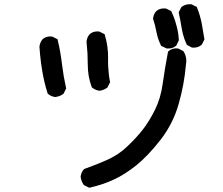

<svg xmlns="http://www.w3.org/2000/svg" viewBox="-20 -813 1040 896"><path d="M393.1 61.5 373.5 51.8 371.6 50.8 370.1 48.8Q358.9 32.7 356.4 12.7V11.7V10.7Q357.4 1.5 361.1 -6.8Q364.7 -15.1 370.6 -22L372.1 -23.9L374.5 -24.9Q401.9 -34.7 428.5 -45.2Q455.1 -55.7 481.4 -67.4Q506.8 -79.1 529.8 -94.2Q552.7 -109.4 573.2 -128.9Q614.7 -168 645.5 -207Q676.3 -246.6 703.1 -300.3Q716.3 -326.7 725.6 -357.9Q734.9 -389.2 739.7 -425.3Q750 -498.5 763.7 -569.3L764.6 -572.8L767.1 -574.7Q783.7 -589.4 809.6 -586.9H811.5L813 -585.9L832.5 -576.2L835 -575.2L836.4 -572.8Q854 -546.4 847.7 -511.2Q839.8 -418.9 814 -328.6Q788.1 -236.8 730 -161.6Q671.9 -86.9 616.7 -42Q588.9 -20 561.8 -2.7Q534.7 14.6 507.8 26.4Q481.4 38.6 454.3 47.4Q427.2 56.2 399.4 62.5L396 63ZM237.3 -360.4Q228 -361.3 219.7 -365Q211.4 -368.7 204.6 -374.5L202.6 -376L201.7 -378.9Q185.5 -430.2 176.8 -483.9Q173.8 -501.5 171.4 -519.5Q168.9 -537.6 167.2 -556.4Q165.5 -575.2 164.1 -594.2V-594.7V-595.7Q166.5 -615.2 178.2 -629.4L178.7 -629.9L179.2 -630.4Q195.8 -645 221.7 -642.6H223.6L225.1 -641.6L244.6 -631.8L248.5 -629.9L249.5 -625Q256.3 -597.2 261.2 -568.8Q266.1 -540.5 269.5 -511.7Q276.4 -455.6 288.1 -403.3L288.6 -399.9L287.1 -397L277.3 -377.4L276.4 -375.5L274.4 -374Q269 -370.1 263.4 -367.4Q257.8 -364.7 251.7 -363Q245.6 -361.3 239.3 -360.4H238.3ZM443.4 -389.6Q437 -390.6 431.4 -392.3Q425.8 -394 420.7 -397Q415.5 -399.9 410.6 -403.8L408.7 -405.3L407.7 -407.7Q389.6 -456.1 389.6 -511.7Q389.6 -538.1 388.2 -564.7Q386.7 -591.3 383.8 -618.2V-619.1V-620.1Q384.3 -624 385.3 -627.4Q386.2 -630.9 387.2 -634.3Q388.2 -637.7 389.9 -640.9Q391.6 -644 393.6 -647Q395.5 -649.9 397.9 -652.8L398.4 -653.3L398.9 -653.8Q415.5 -668.5 441.4 -666H443.4L444.8 -665L464.4 -655.3L468.3 -653.3L469.2 -649.4Q477.5 -622.6 481.2 -595Q484.9 -567.4 484.4 -539.1Q483.9 -520.5 484.9 -502.7Q485.8 -484.9 487.8 -467.3Q489.7 -449.7 493.2 -432.6L493.7 -429.2L492.2 -426.3L482.4 -406.7L481.4 -404.8L479.5 -403.3Q463.9 -392.1 445.3 -389.6H444.3ZM755.4 -587.9 734.9 -597.7 731.9 -599.1 730.5 -602.1Q716.3 -631.8 710 -664.1Q707 -679.7 703.4 -694.3Q699.7 -709 694.8 -723.6L694.3 -725.6V-727.5Q694.8 -731.4 695.8 -734.9Q696.8 -738.3 697.8 -741.7Q698.7 -745.1 700.4 -748.3Q702.1 -751.5 704.1 -754.4Q706.1 -757.3 708.5 -760.3L709 -760.7L709.5 -761.2Q726.1 -775.9 752.9 -773.4H754.9L756.3 -772.5L775.9 -762.7L778.8 -761.2L780.3 -757.8Q785.2 -748 789.3 -737.8Q793.5 -727.5 796.9 -716.8Q800.3 -706.1 803.2 -694.8Q808.1 -678.2 810.8 -661.4Q813.5 -644.5 814.5 -627.4V-625L813.5 -622.6L803.7 -602.1L802.7 -600.6L801.3 -599.1Q784.7 -584.5 758.8 -586.9H757.3ZM874 -591.8 854.5 -602.5 852.1 -604.5 850.6 -606.9Q845.2 -618.7 840.8 -630.6Q836.4 -642.6 833.3 -655Q830.1 -667.5 828.1 -680.2Q822.3 -716.8 814.5 -752L814 -755.4L815.4 -758.3L825.2 -777.8L826.2 -779.8L828.1 -781.2Q846.7 -795.4 872.1 -793H874L875.5 -792L895 -782.2L898.4 -780.8L899.4 -777.3Q903.3 -768.6 906.2 -759.8Q909.2 -751 911.9 -742.2Q914.6 -733.4 916.7 -724.4Q918.9 -715.3 920.9 -706.1Q927.7 -669.4 933.6 -632.3L934.1 -629.4L932.6 -626.5L922.9 -606.9L921.9 -605.5L920.9 -604Q912.1 -596.2 901.4 -593Q890.6 -589.8 877.9 -590.8H876Z"/></svg>

Font: NaikaiFont
Style: Bold
Weight: 700
Version: Version 1.89